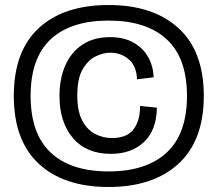

<svg xmlns="http://www.w3.org/2000/svg" viewBox="-20 -696 867 765"><path d="M413 49Q234 49 134.5 -43.5Q35 -136 35 -314Q35 -492 134.5 -584Q234 -676 413 -676Q590 -676 691 -584Q792 -492 792 -314Q792 -136 691 -43.5Q590 49 413 49ZM413 -13Q563 -13 644 -88Q725 -163 725 -314Q725 -465 644 -539.5Q563 -614 413 -614Q262 -614 182 -539.5Q102 -465 102 -314Q102 -163 182 -88Q262 -13 413 -13ZM422 -83Q324 -83 270.5 -146Q217 -209 217 -314Q217 -383 240.5 -436Q264 -489 309 -518.5Q354 -548 418 -548Q474 -548 512.5 -526Q551 -504 571 -467.5Q591 -431 592 -388L526 -380Q524 -433 493 -459.5Q462 -486 419 -486Q391 -486 360.5 -471Q330 -456 309 -419.5Q288 -383 288 -316Q288 -252 308 -215Q328 -178 359.5 -162Q391 -146 426 -146Q487 -146 513 -182Q539 -218 538 -274L605 -267Q604 -178 554 -130.5Q504 -83 422 -83Z"/></svg>

Font: Bricolage Grotesque 96pt Light
Style: Regular
Weight: 300
Designer: Mathieu Triay
Foundry: Atelier Triay
Version: Version 1.001; ttfautohint (v1.8.4.7-5d5b);gftools[0.9.33.de